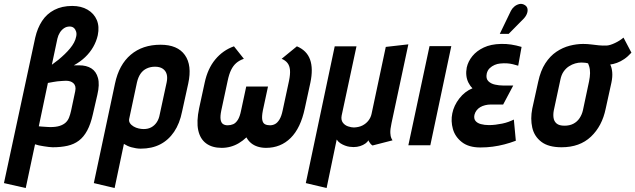

<svg xmlns="http://www.w3.org/2000/svg" viewBox="-22 -734 3210 970"><path d="M156 -544 -2 191 108 216 155 -5Q163 -2 174.5 0.5Q186 3 199.5 5Q213 7 224.5 8.5Q236 10 244 10Q286 10 319 2.5Q352 -5 376.5 -23.5Q401 -42 418.5 -74.5Q436 -107 447 -156L470 -256Q482 -307 473 -340Q464 -373 439.5 -388.5Q415 -404 378 -404H351Q384 -422 408.5 -445.5Q433 -469 449 -497Q465 -525 472 -556Q481 -600 467 -633Q453 -666 420.5 -685Q388 -704 343 -704Q291 -704 252.5 -684Q214 -664 190.5 -628Q167 -592 156 -544ZM268 -539Q272 -556 280.5 -569.5Q289 -583 301.5 -591.5Q314 -600 330 -600Q343 -600 351 -593Q359 -586 362.5 -574.5Q366 -563 363 -550Q360 -534 352 -519Q344 -504 332 -489.5Q320 -475 305 -460.5Q290 -446 273 -432L240 -407ZM174 -96 220 -315 248 -320Q256 -322 267.5 -323Q279 -324 291.5 -325Q304 -326 311 -326Q323 -326 332.5 -323Q342 -320 349 -313.5Q356 -307 358.5 -297Q361 -287 358 -273L337 -174Q333 -156 327 -140.5Q321 -125 309.5 -114.5Q298 -104 279.5 -98Q261 -92 232 -92Q227 -92 219.5 -92.5Q212 -93 204 -93.5Q196 -94 189 -94.5Q182 -95 178 -95.5Q174 -96 174 -96Z M898 -171 929 -312Q949 -404 912 -456Q875 -508 789 -508Q698 -508 638.5 -457.5Q579 -407 559 -312L452 191L557 216L604 -7Q612 -2 621.5 2.5Q631 7 642 10Q653 13 665 15Q677 17 689 17Q745 17 787 -4.5Q829 -26 857.5 -68Q886 -110 898 -171ZM820 -318 785 -156Q781 -133 770 -116.5Q759 -100 742.5 -91Q726 -82 704 -82Q692 -82 678.5 -85Q665 -88 653 -95Q641 -102 634.5 -112Q628 -122 631 -135L670 -318Q676 -344 688 -361.5Q700 -379 719 -388Q738 -397 761 -397Q785 -397 800 -387Q815 -377 820 -359.5Q825 -342 820 -318Z M1478 -500 1401 -437Q1420 -429 1430.5 -415.5Q1441 -402 1443 -380.5Q1445 -359 1438 -325L1406 -176Q1400 -147 1390 -130.5Q1380 -114 1368 -107.5Q1356 -101 1342 -101Q1327 -101 1316.5 -106.5Q1306 -112 1303 -128.5Q1300 -145 1306 -176L1332 -297H1222L1196 -176Q1190 -145 1179.5 -128.5Q1169 -112 1156 -106.5Q1143 -101 1128 -101Q1114 -101 1104.5 -107.5Q1095 -114 1092.5 -130.5Q1090 -147 1096 -176L1128 -325Q1135 -359 1145.5 -380.5Q1156 -402 1171.5 -415.5Q1187 -429 1210 -437L1160 -500Q1104 -480 1065.5 -433.5Q1027 -387 1012 -316L984 -187Q970 -120 979.5 -76Q989 -32 1019.5 -9.5Q1050 13 1098 13Q1121 13 1143 7Q1165 1 1185 -11Q1205 -23 1223 -40Q1232 -23 1246.5 -11Q1261 1 1280.5 7Q1300 13 1322 13Q1396 13 1446.5 -37Q1497 -87 1518 -187L1546 -316Q1561 -387 1544.5 -433Q1528 -479 1478 -500Z M1956 -112 2041 -510 1927 -497 1855 -158Q1851 -140 1839.5 -125Q1828 -110 1810 -100.5Q1792 -91 1766 -90Q1753 -90 1736.5 -95.5Q1720 -101 1710 -114.5Q1700 -128 1704 -150L1779 -500H1669L1523 191L1628 216L1679 -29Q1687 -17 1698 -10Q1709 -3 1721 1.5Q1733 6 1744 7.5Q1755 9 1764 9Q1782 9 1797.5 4Q1813 -1 1824 -9Q1835 -17 1839 -25Q1840 -23 1843 -17.5Q1846 -12 1850.5 -7Q1855 -2 1860 1L1961 -25Q1959 -28 1955 -36Q1951 -44 1950 -62Q1949 -80 1956 -112Z M2041 0H2152L2258 -501H2148Z M2596 -402 2613 -497Q2586 -505 2560 -509Q2534 -513 2508 -512Q2458 -511 2422 -494Q2386 -477 2364.5 -450.5Q2343 -424 2336 -393Q2332 -372 2334 -353Q2336 -334 2344 -317.5Q2352 -301 2365 -288Q2326 -272 2298.5 -236.5Q2271 -201 2263 -161Q2255 -122 2266 -82.5Q2277 -43 2311.5 -16Q2346 11 2405 11Q2437 11 2467 7Q2497 3 2526 -4.5Q2555 -12 2584 -23L2574 -130Q2562 -124 2547 -118.5Q2532 -113 2515 -109.5Q2498 -106 2481 -104Q2464 -102 2448 -102Q2426 -102 2407.5 -107Q2389 -112 2380 -123.5Q2371 -135 2375 -154Q2378 -166 2385.5 -176Q2393 -186 2404 -192.5Q2415 -199 2429 -202.5Q2443 -206 2458 -206H2520L2571 -302H2518Q2500 -302 2479 -306.5Q2458 -311 2445 -324Q2432 -337 2437 -362Q2441 -379 2452 -389.5Q2463 -400 2477 -406Q2491 -412 2504 -413Q2523 -415 2539 -414Q2555 -413 2569 -409.5Q2583 -406 2596 -402ZM2622 -638Q2634 -650 2639.5 -663.5Q2645 -677 2643 -689Q2641 -701 2630 -708Q2616 -717 2601.5 -713.5Q2587 -710 2576 -700.5Q2565 -691 2559 -679L2503 -563H2548Z M3168 -468 3128 -544Q3109 -528 3084.5 -516.5Q3060 -505 3044 -504Q3023 -503 3003.5 -505Q2984 -507 2964.5 -509.5Q2945 -512 2924 -512Q2891 -512 2856 -503Q2821 -494 2789 -472.5Q2757 -451 2733 -414Q2709 -377 2697 -321L2667 -185Q2657 -134 2667 -89.5Q2677 -45 2713 -17.5Q2749 10 2815 10Q2907 10 2963.5 -43.5Q3020 -97 3038 -185L3067 -317Q3073 -346 3071 -369Q3069 -392 3061 -408Q3077 -410 3095 -416.5Q3113 -423 3131.5 -435.5Q3150 -448 3168 -468ZM2954 -323 2923 -177Q2918 -155 2906 -137Q2894 -119 2875 -109Q2856 -99 2830 -99Q2803 -99 2790 -110Q2777 -121 2774.5 -139Q2772 -157 2776 -177L2809 -331Q2814 -356 2825.5 -372.5Q2837 -389 2852.5 -399Q2868 -409 2884 -413.5Q2900 -418 2914 -418Q2921 -418 2926.5 -417.5Q2932 -417 2937.5 -416.5Q2943 -416 2949 -414Q2952 -407 2954.5 -399Q2957 -391 2958 -382.5Q2959 -374 2959 -364.5Q2959 -355 2957.5 -344.5Q2956 -334 2954 -323Z"/></svg>

Font: Advent Pro
Style: Italic
Weight: 400
Italic angle: -12°
Designer: VivaRado, Andreas Kalpakidis
Foundry: VivaRado, Andreas Kalpakidis
Version: Version 3.000